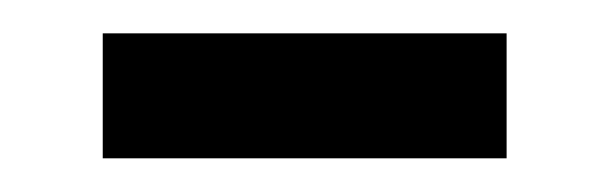

<svg xmlns="http://www.w3.org/2000/svg" viewBox="-20 -325 362 114"><path d="M41 -231V-305.2H280.8V-231Z"/></svg>

Font: f0_46825 
Style: Regular
Weight: 400
Foundry: Ascender Corporation
Version: Version 1.10